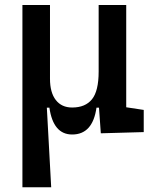

<svg xmlns="http://www.w3.org/2000/svg" viewBox="-20 -538 626 782"><path d="M273.9 9.8Q196.8 9.8 181.2 -99.6H152.3L71.3 -175.8V-517.6H183.6V-217.3Q183.6 -161.1 207.3 -130.6Q231 -100.1 273.9 -100.1Q327.6 -100.1 354.7 -133.8Q381.8 -167.5 381.8 -246.6L407.2 -99.6H373Q365.2 -44.9 340.6 -17.6Q315.9 9.8 273.9 9.8ZM71.3 224.6V-210L169.9 -115.7L188.5 224.6ZM390.6 4.9 381.8 -119.1V-217.3H494.1V-101.1L565.4 -90.3V0ZM381.8 -146.5V-517.6H494.1V-175.8Z"/></svg>

Font: Cascadia Code Medium
Style: Regular
Weight: 500
Monospace: yes
Designer: Aaron Bell
Foundry: Saja Typeworks
Version: Version 2407.024